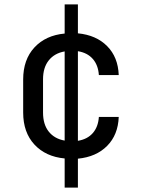

<svg xmlns="http://www.w3.org/2000/svg" viewBox="-20 -710 640 870"><path d="M273 140V8Q187 0 136 -55Q85 -110 85 -200V-350Q85 -440 136 -495Q187 -550 273 -558V-690H333V-559Q416 -551 465.5 -501Q515 -451 518 -370H428Q425 -415 400.5 -443Q376 -471 333 -478V-72Q376 -79 400.5 -107Q425 -135 428 -180H518Q515 -99 465.5 -49Q416 1 333 9V140ZM175 -200Q175 -146 201 -113.5Q227 -81 273 -73V-477Q227 -469 201 -436.5Q175 -404 175 -351Z"/></svg>

Font: NKDuy Mono
Style: Regular
Weight: 400
Monospace: yes
Designer: NKDuy
Foundry: NKDuy
Version: Version 2.251; ttfautohint (v1.8.4.7-5d5b)